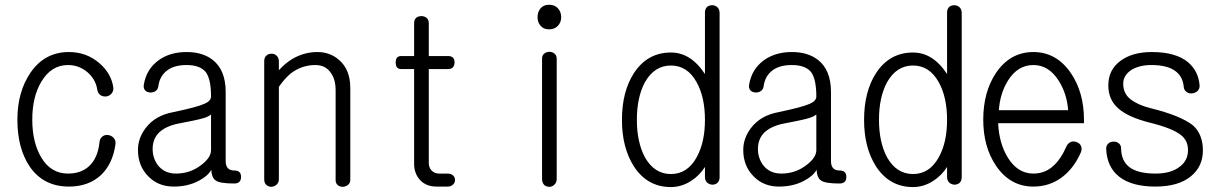

<svg xmlns="http://www.w3.org/2000/svg" viewBox="-20 -754 5040 793"><path d="M264.6 -539.1Q164.1 -539.1 105.5 -453.1Q51.8 -374 51.8 -259.8Q51.8 -141.6 102.5 -66.4Q159.2 16.6 264.6 16.6Q346.7 16.6 398.4 -32.2Q446.3 -79.1 457 -159.2Q459 -173.8 449.2 -184.6Q440.4 -194.3 426.8 -196.3Q413.1 -198.2 403.3 -190.4Q391.6 -181.6 390.6 -164.1Q383.8 -101.6 348.6 -68.4Q315.4 -37.1 260.7 -37.1Q190.4 -37.1 150.4 -103.5Q113.3 -166 113.3 -260.7Q113.3 -353.5 150.4 -416Q191.4 -485.4 260.7 -485.4Q305.7 -485.4 340.8 -456.1Q375 -426.8 381.8 -383.8Q383.8 -369.1 394.5 -361.3Q405.3 -354.5 418 -355.5Q431.6 -357.4 439.5 -366.2Q449.2 -377 448.2 -390.6Q441.4 -448.2 391.6 -492.2Q337.9 -539.1 264.6 -539.1Z M851.6 -133.8Q851.6 -102.5 809.6 -71.3Q764.6 -37.1 707 -37.1Q658.2 -37.1 630.9 -73.2Q610.4 -102.5 610.4 -138.7Q610.4 -187.5 646.5 -214.8Q668 -231.4 705.1 -241.2Q797.9 -258.8 822.3 -266.6Q838.9 -271.5 850.6 -280.3H851.6ZM751 -539.1Q681.6 -539.1 634.8 -504.9Q585 -468.8 574.2 -405.3Q571.3 -390.6 579.1 -380.9Q586.9 -373 599.6 -372.1Q611.3 -371.1 621.1 -377Q631.8 -383.8 633.8 -396.5Q638.7 -435.5 664.1 -458Q694.3 -485.4 750 -485.4Q806.6 -485.4 830.1 -456.1Q851.6 -426.8 851.6 -355.5Q851.6 -336.9 824.2 -325.2Q793.9 -311.5 696.3 -291Q621.1 -277.3 582 -225.6Q549.8 -183.6 549.8 -134.8Q549.8 -68.4 592.8 -25.4Q633.8 16.6 697.3 16.6Q756.8 16.6 801.8 -7.8Q838.9 -27.3 852.5 -52.7Q854.5 -18.6 872.1 -7.8Q889.6 3.9 947.3 3.9Q975.6 3.9 975.6 -23.4Q975.6 -49.8 948.2 -49.8Q929.7 -49.8 920.9 -59.6Q912.1 -69.3 912.1 -88.9V-374Q912.1 -464.8 858.4 -506.8Q816.4 -539.1 751 -539.1Z M1071.3 -502V-12.7Q1071.3 2 1080.1 9.8Q1088.9 17.6 1101.6 17.6Q1113.3 16.6 1122.1 8.8Q1131.8 0 1131.8 -13.7V-395.5Q1157.2 -431.6 1181.6 -451.2Q1226.6 -485.4 1282.2 -485.4Q1324.2 -485.4 1345.7 -454.1Q1366.2 -426.8 1366.2 -380.9V-9.8Q1366.2 2.9 1375 10.7Q1383.8 17.6 1396.5 17.6Q1408.2 16.6 1417 9.8Q1426.8 2 1426.8 -10.7V-390.6Q1426.8 -466.8 1379.9 -506.8Q1342.8 -539.1 1291 -539.1Q1236.3 -539.1 1187.5 -510.7Q1157.2 -492.2 1131.8 -463.9V-501Q1131.8 -515.6 1122.1 -524.4Q1113.3 -532.2 1101.6 -532.2Q1088.9 -532.2 1080.1 -524.4Q1071.3 -516.6 1071.3 -502Z M1690.4 -658.2V-522.5H1636.7Q1614.3 -522.5 1614.3 -496.1Q1614.3 -468.8 1636.7 -468.8H1690.4V-77.1Q1690.4 -39.1 1712.9 -12.7Q1738.3 16.6 1783.2 16.6H1829.1Q1842.8 16.6 1851.6 7.8Q1859.4 0 1859.4 -10.7Q1859.4 -21.5 1851.6 -29.3Q1842.8 -37.1 1829.1 -37.1H1793.9Q1772.5 -37.1 1760.7 -51.8Q1751 -63.5 1751 -81.1V-468.8H1831.1Q1856.4 -468.8 1857.4 -496.1Q1857.4 -522.5 1831.1 -522.5H1751V-658.2Q1751 -672.9 1741.2 -680.7Q1732.4 -687.5 1720.7 -687.5Q1708 -687.5 1699.2 -680.7Q1690.4 -672.9 1690.4 -658.2Z M2218.8 -511.7V-14.6Q2218.8 0 2227.5 9.8Q2236.3 17.6 2249 17.6Q2260.7 17.6 2269.5 8.8Q2279.3 0 2279.3 -14.6V-511.7Q2279.3 -525.4 2269.5 -533.2Q2260.7 -540 2249 -540Q2236.3 -540 2227.5 -532.2Q2218.8 -525.4 2218.8 -511.7ZM2248 -734.4Q2224.6 -734.4 2211.9 -718.8Q2200.2 -704.1 2200.2 -682.6Q2200.2 -662.1 2211.9 -648.4Q2224.6 -632.8 2248 -632.8Q2271.5 -632.8 2285.2 -648.4Q2297.9 -663.1 2297.9 -682.6Q2297.9 -704.1 2285.2 -718.8Q2271.5 -734.4 2248 -734.4Z M2952.1 -700.2Q2952.1 -715.8 2942.4 -724.6Q2933.6 -732.4 2921.9 -732.4Q2909.2 -732.4 2900.4 -725.6Q2891.6 -716.8 2891.6 -702.1V-448.2Q2861.3 -494.1 2826.2 -515.6Q2792 -537.1 2751 -537.1Q2653.3 -537.1 2597.7 -451.2Q2548.8 -375 2548.8 -258.8Q2548.8 -144.5 2597.7 -67.4Q2653.3 18.6 2751 18.6Q2795.9 18.6 2835.9 -7.8Q2870.1 -30.3 2891.6 -64.5V-22.5Q2891.6 -8.8 2900.4 0Q2909.2 7.8 2921.9 8.8Q2933.6 8.8 2942.4 2Q2952.1 -6.8 2952.1 -22.5ZM2751 -483.4Q2819.3 -483.4 2857.4 -414.1Q2891.6 -352.5 2891.6 -258.8Q2891.6 -166 2857.4 -104.5Q2819.3 -35.2 2751 -35.2Q2682.6 -35.2 2643.6 -104.5Q2610.4 -167 2610.4 -258.8Q2610.4 -352.5 2643.6 -414.1Q2682.6 -483.4 2751 -483.4Z M3351.6 -133.8Q3351.6 -102.5 3309.6 -71.3Q3264.6 -37.1 3207 -37.1Q3158.2 -37.1 3130.9 -73.2Q3110.4 -102.5 3110.4 -138.7Q3110.4 -187.5 3146.5 -214.8Q3168 -231.4 3205.1 -241.2Q3297.9 -258.8 3322.3 -266.6Q3338.9 -271.5 3350.6 -280.3H3351.6ZM3251 -539.1Q3181.6 -539.1 3134.8 -504.9Q3085 -468.8 3074.2 -405.3Q3071.3 -390.6 3079.1 -380.9Q3086.9 -373 3099.6 -372.1Q3111.3 -371.1 3121.1 -377Q3131.8 -383.8 3133.8 -396.5Q3138.7 -435.5 3164.1 -458Q3194.3 -485.4 3250 -485.4Q3306.6 -485.4 3330.1 -456.1Q3351.6 -426.8 3351.6 -355.5Q3351.6 -336.9 3324.2 -325.2Q3293.9 -311.5 3196.3 -291Q3121.1 -277.3 3082 -225.6Q3049.8 -183.6 3049.8 -134.8Q3049.8 -68.4 3092.8 -25.4Q3133.8 16.6 3197.3 16.6Q3256.8 16.6 3301.8 -7.8Q3338.9 -27.3 3352.5 -52.7Q3354.5 -18.6 3372.1 -7.8Q3389.6 3.9 3447.3 3.9Q3475.6 3.9 3475.6 -23.4Q3475.6 -49.8 3448.2 -49.8Q3429.7 -49.8 3420.9 -59.6Q3412.1 -69.3 3412.1 -88.9V-374Q3412.1 -464.8 3358.4 -506.8Q3316.4 -539.1 3251 -539.1Z M3952.1 -700.2Q3952.1 -715.8 3942.4 -724.6Q3933.6 -732.4 3921.9 -732.4Q3909.2 -732.4 3900.4 -725.6Q3891.6 -716.8 3891.6 -702.1V-448.2Q3861.3 -494.1 3826.2 -515.6Q3792 -537.1 3751 -537.1Q3653.3 -537.1 3597.7 -451.2Q3548.8 -375 3548.8 -258.8Q3548.8 -144.5 3597.7 -67.4Q3653.3 18.6 3751 18.6Q3795.9 18.6 3835.9 -7.8Q3870.1 -30.3 3891.6 -64.5V-22.5Q3891.6 -8.8 3900.4 0Q3909.2 7.8 3921.9 8.8Q3933.6 8.8 3942.4 2Q3952.1 -6.8 3952.1 -22.5ZM3751 -483.4Q3819.3 -483.4 3857.4 -414.1Q3891.6 -352.5 3891.6 -258.8Q3891.6 -166 3857.4 -104.5Q3819.3 -35.2 3751 -35.2Q3682.6 -35.2 3643.6 -104.5Q3610.4 -167 3610.4 -258.8Q3610.4 -352.5 3643.6 -414.1Q3682.6 -483.4 3751 -483.4Z M4383.8 -147.5Q4361.3 -96.7 4333 -71.3Q4297.9 -37.1 4248 -37.1Q4182.6 -37.1 4141.6 -104.5Q4106.4 -163.1 4102.5 -245.1H4457V-259.8Q4457 -373 4402.3 -453.1Q4342.8 -539.1 4248 -539.1Q4152.3 -539.1 4093.8 -453.1Q4041 -374 4041 -259.8Q4041 -147.5 4093.8 -69.3Q4152.3 16.6 4248 16.6Q4313.5 16.6 4364.3 -20.5Q4415 -57.6 4444.3 -125Q4450.2 -139.6 4444.3 -152.3Q4438.5 -163.1 4426.8 -167Q4415 -171.9 4403.3 -168Q4389.6 -162.1 4383.8 -147.5ZM4105.5 -298.8Q4110.4 -369.1 4143.6 -421.9Q4183.6 -485.4 4248 -485.4Q4311.5 -485.4 4352.5 -420.9Q4386.7 -367.2 4391.6 -298.8Z M4737.3 -539.1Q4658.2 -539.1 4609.4 -503.9Q4557.6 -466.8 4557.6 -401.4Q4557.6 -340.8 4600.6 -304.7Q4639.6 -270.5 4726.6 -248Q4822.3 -224.6 4857.4 -196.3Q4886.7 -173.8 4886.7 -133.8Q4886.7 -90.8 4852.5 -65.4Q4816.4 -37.1 4752.9 -37.1Q4676.8 -37.1 4642.6 -65.4Q4610.4 -91.8 4610.4 -142.6Q4609.4 -156.2 4599.6 -163.1Q4590.8 -169.9 4578.1 -168.9Q4565.4 -168.9 4557.6 -161.1Q4547.9 -152.3 4548.8 -138.7Q4551.8 -63.5 4603.5 -23.4Q4655.3 16.6 4752 16.6Q4848.6 16.6 4900.4 -27.3Q4948.2 -67.4 4948.2 -132.8Q4948.2 -198.2 4908.2 -235.4Q4857.4 -276.4 4730.5 -307.6Q4679.7 -320.3 4648.4 -344.7Q4619.1 -368.2 4619.1 -408.2Q4619.1 -442.4 4652.3 -464.8Q4685.5 -485.4 4735.4 -485.4Q4800.8 -485.4 4834 -460.9Q4865.2 -438.5 4869.1 -395.5Q4870.1 -381.8 4880.9 -374Q4890.6 -367.2 4903.3 -368.2Q4917 -370.1 4925.8 -377.9Q4935.5 -387.7 4934.6 -401.4Q4929.7 -460.9 4886.7 -497.1Q4835.9 -539.1 4737.3 -539.1Z"/></svg>

Font: GulimChe
Style: Regular
Weight: 400
Monospace: yes
Version: Version 2.21